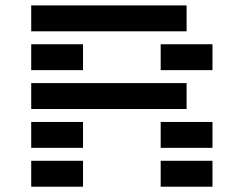

<svg xmlns="http://www.w3.org/2000/svg" viewBox="-20 -704 919 724"><path d="M585.9 0V-97.7H781.2V0ZM683.6 -683.6V-585.9H97.7V-683.6ZM97.7 -439.5V-537.1H293V-439.5ZM585.9 -439.5V-537.1H781.2V-439.5ZM97.7 -293V-390.6H683.6V-293ZM97.7 -146.5V-244.1H293V-146.5ZM585.9 -146.5V-244.1H781.2V-146.5ZM97.7 0V-97.7H293V0Z"/></svg>

Font: Trigram
Style: Regular
Weight: 400
Designer: GGBotNet
Foundry: GGBotNet
Version: 1.05